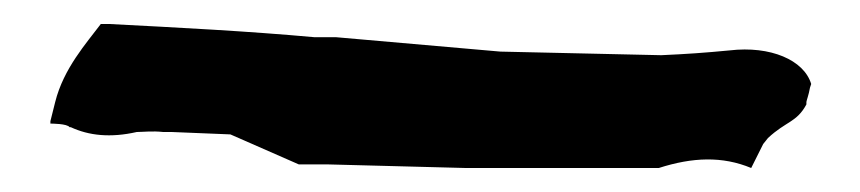

<svg xmlns="http://www.w3.org/2000/svg" viewBox="-20 -90 717 160"><path d="M22 11V13C23 13 36 13 38 16H39C54 23 72 25 94 20C99 20 107 19 116 20H123L172 22L229 47H253L368 50H529C557 41 582 40 606 50L616 30L620 25C635 11 644 12 652 -3V-5C652 -6 654 -11 655 -17L656 -20C650 -40 622 -52 588 -48C567 -46 553 -45 531 -44L397 -47L260 -59H242C187 -64 129 -67 71 -70H64C52 -54 33 -33 26 -5Z"/></svg>

Font: Vapor
Style: BdObl
Weight: 700
Foundry: Cannot Into Space Fonts
Version: Version 0.179